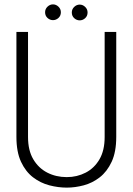

<svg xmlns="http://www.w3.org/2000/svg" viewBox="-20 -846 606 877"><path d="M511 -221V-700H458V-220Q458 -159 434.5 -118.5Q411 -78 371.5 -57.5Q332 -37 285 -37Q236 -37 196 -57.5Q156 -78 132 -118.5Q108 -159 108 -220V-700H55V-221Q55 -152 76 -107Q97 -62 131 -36Q165 -10 205.5 0.5Q246 11 285 11Q323 11 362.5 0.5Q402 -10 435.5 -36Q469 -62 490 -107Q511 -152 511 -221ZM222 -754Q208 -754 197 -764Q186 -774 186 -790Q186 -805 197 -815.5Q208 -826 222 -826Q236 -826 247 -815.5Q258 -805 258 -790Q258 -774 247 -764Q236 -754 222 -754ZM344 -753Q330 -753 319 -763Q308 -773 308 -789Q308 -804 319 -814.5Q330 -825 344 -825Q358 -825 369 -814.5Q380 -804 380 -789Q380 -773 369 -763Q358 -753 344 -753Z"/></svg>

Font: Phudu Light Light
Style: Regular
Weight: 300
Version: Version 1.005;gftools[0.9.23]